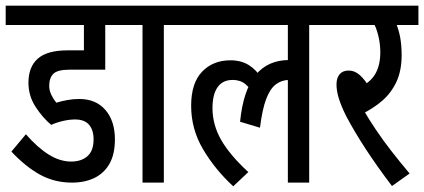

<svg xmlns="http://www.w3.org/2000/svg" viewBox="-30 -642 1491 675"><path d="M234 -222Q215 -222 192.5 -217Q170 -212 150 -203Q120 -228 95 -266.5Q70 -305 70 -351Q70 -407 103 -436Q136 -465 208 -465H265V-554H-10V-622H417V-554H340V-397H214Q172 -397 157.5 -382.5Q143 -368 143 -340Q143 -324 150.5 -308.5Q158 -293 168 -281Q188 -287 208 -290.5Q228 -294 249 -294Q307 -294 340.5 -255.5Q374 -217 374 -152Q374 -100 355 -66.5Q336 -33 302 -16.5Q268 0 223 0Q162 0 111.5 -27.5Q61 -55 10 -109L61 -170Q102 -123 141.5 -98.5Q181 -74 220 -74Q256 -74 277.5 -93Q299 -112 299 -152Q299 -185 283 -203.5Q267 -222 234 -222Z M546 -554V0H471V-554H407V-622H622V-554Z M610 -554V-622H1133V-554H1057V0H982V-383L1030 -351Q1018 -357 1007 -359Q996 -361 987 -361Q961 -361 940.5 -346Q920 -331 906 -294.5Q892 -258 884 -193L814 -214Q825 -324 868 -377.5Q911 -431 987 -431Q1002 -431 1015 -428Q1028 -425 1037 -421L1039 -400L982 -419V-554ZM862 -307Q851 -331 833 -346Q815 -361 788 -361Q753 -361 735 -335.5Q717 -310 717 -262Q717 -204 747 -151Q777 -98 843 -37L790 13Q726 -46 684 -117Q642 -188 642 -270Q642 -350 680.5 -390Q719 -430 780 -430Q818 -430 845 -413Q872 -396 890 -366Z M1332 -554 1360 -566Q1372 -538 1377 -510Q1382 -482 1382 -448Q1382 -394 1364 -355Q1346 -316 1314.5 -288.5Q1283 -261 1240 -240L1247 -257Q1266 -224 1291.5 -186Q1317 -148 1347.5 -109Q1378 -70 1410 -32L1348 12Q1295 -58 1255.5 -118.5Q1216 -179 1187 -234Q1170 -268 1161.5 -295Q1153 -322 1153 -345Q1153 -368 1164 -381Q1175 -394 1196 -394Q1217 -394 1235 -378Q1253 -362 1271 -331L1233 -335Q1271 -351 1289 -381.5Q1307 -412 1307 -458Q1307 -489 1299.5 -518.5Q1292 -548 1281 -565L1325 -554H1121V-622H1441V-554Z"/></svg>

Font: Noto Sans Devanagari ExtraCondensed
Style: Regular
Weight: 400
Width: 2
Designer: Jelle Bosma - Monotype Design Team
Foundry: Monotype Imaging Inc.
Version: Version 2.006